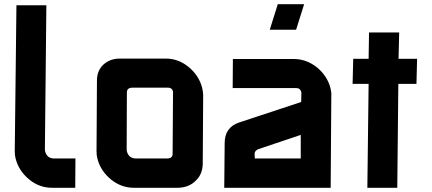

<svg xmlns="http://www.w3.org/2000/svg" viewBox="-20 -891 2049 911"><path d="M193 -182Q193 -177 194 -173Q203 -139 237 -139H338L337 0H227Q167 0 119 -39Q69 -80 54 -139Q50 -154 50 -173L58 -866H200Z M440 -509Q440 -555 470 -584Q502 -613 548 -613H767Q826 -613 874 -574Q924 -533 939 -475Q944 -453 944 -440L942 -117Q942 -64 908 -33Q875 0 821 0H615Q556 0 507 -39Q457 -80 442 -139Q438 -154 438 -173ZM581 -182Q581 -177 582 -173Q591 -139 626 -139H773Q801 -139 799 -165L801 -453V-457Q796 -475 778 -475H609Q580 -475 582 -449Z M1298 -871H1423L1385 -750H1260ZM1410 -453Q1405 -473 1387 -473H1084L1085 -611H1375Q1433 -611 1483 -572Q1533 -531 1548 -473Q1550 -462 1551.5 -453.5Q1553 -445 1552 -438L1549 0H1044L1046 -212Q1046 -287 1115 -310L1409 -407ZM1205 -183Q1187 -175 1188 -159L1189 -139H1407V-251Z M1871 -612H1959L1956 -493H1870L1865 0H1723L1729 -493H1653L1656 -612H1729L1731 -737H1874Z"/></svg>

Font: Covid19
Style: Regular
Weight: 400
Designer: Peter Wiegel
Foundry: (c) CAT - Ing. Peter Wiegel.  for Rudolf Maass + Partner GmbH
Version: Version 001.000